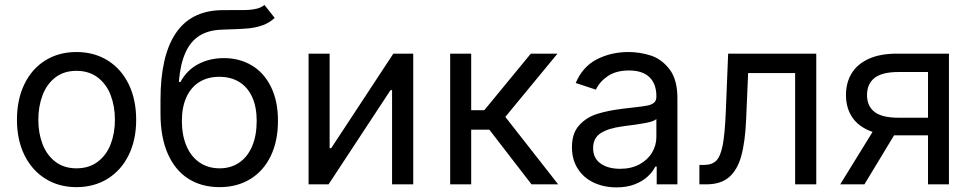

<svg xmlns="http://www.w3.org/2000/svg" viewBox="-20 -770 4061 802"><path d="M50.8 -269.5Q50.8 -354 81.8 -418.2Q112.8 -482.4 169.2 -517.6Q225.6 -552.7 299.3 -552.7Q373 -552.7 429.7 -517.6Q486.3 -482.4 517.6 -418.2Q548.8 -354 548.8 -269.5Q548.8 -186 517.6 -122.3Q486.3 -58.6 429.7 -23.4Q373 11.7 299.3 11.7Q226.1 11.7 169.7 -23.4Q113.3 -58.6 82 -122.3Q50.8 -186 50.8 -269.5ZM460 -269.5Q460 -325.7 442.4 -372.1Q424.8 -418.5 388.4 -446.3Q352.1 -474.1 299.3 -474.1Q247.1 -474.1 211.2 -446.5Q175.3 -418.9 157.7 -372.3Q140.1 -325.7 140.1 -269.5Q140.1 -213.9 157.7 -168Q175.3 -122.1 211.2 -94.5Q247.1 -66.9 299.3 -66.9Q352.1 -66.9 388.4 -94.5Q424.8 -122.1 442.4 -168Q460 -213.9 460 -269.5Z M931.2 -647 905.3 -646Q849.1 -644 811.8 -619.9Q774.4 -595.7 753.7 -548.1Q732.9 -500.5 727.1 -427.7H733.9Q760.3 -477.1 808.1 -502.2Q856 -527.3 915 -527.3Q980 -527.3 1031.2 -497.1Q1082.5 -466.8 1111.8 -407.5Q1141.1 -348.1 1141.1 -265.1Q1141.1 -180.7 1110.8 -118.2Q1080.6 -55.7 1025.4 -22Q970.2 11.7 897 11.7Q822.3 11.7 766.8 -23.4Q711.4 -58.6 680.9 -127.7Q650.4 -196.8 650.4 -295.9V-352.5Q650.4 -535.2 713.1 -629.6Q775.9 -724.1 901.9 -727.5Q922.9 -728 960 -728Q996.1 -727.5 1016.1 -728.5Q1036.1 -729.5 1054 -734.1Q1071.8 -738.8 1084.5 -749.5L1127.4 -695.3Q1106 -674.8 1077.4 -664.6Q1048.8 -654.3 1017.1 -651.4Q985.4 -648.4 931.2 -647ZM1052.2 -265.1Q1052.2 -323.2 1033.4 -364.5Q1014.6 -405.8 979.5 -427.5Q944.3 -449.2 895.5 -449.2Q848.1 -449.2 813 -427.5Q777.8 -405.8 758.8 -364.3Q739.7 -322.8 739.7 -265.1Q739.7 -205.6 758.8 -160.6Q777.8 -115.7 813.5 -91.3Q849.1 -66.9 897.5 -66.9Q944.8 -66.9 980 -91.3Q1015.1 -115.7 1033.7 -160.4Q1052.2 -205.1 1052.2 -265.1Z M1617.7 0V-393.6H1611.3L1352.5 0H1269V-545.9H1356.9V-150.9H1363.3L1623 -545.9H1706.1V0Z M1860.4 -545.9H1948.2V-309.6H2002.9L2197.3 -545.9H2308.6L2090.8 -281.7L2311.5 0H2200.2L2023.9 -228.5H1948.2V0H1860.4Z M2369.1 -155.3Q2369.1 -213.4 2399.2 -246.6Q2429.2 -279.8 2473.6 -293.9Q2518.1 -308.1 2581.5 -315.9L2624 -320.8Q2664.6 -325.2 2683.1 -328.9Q2701.7 -332.5 2711.7 -340.8Q2721.7 -349.1 2721.7 -365.7V-368.7Q2721.7 -419.9 2692.6 -447.8Q2663.6 -475.6 2607.4 -475.6Q2553.2 -475.6 2518.8 -452.1Q2484.4 -428.7 2469.2 -395.5L2384.8 -423.3Q2414.1 -492.2 2473.6 -522.5Q2533.2 -552.7 2605 -552.7Q2652.3 -552.7 2697.8 -538.3Q2743.2 -523.9 2776.4 -481Q2809.6 -438 2809.6 -359.9V0H2723.1V-74.2H2717.3Q2707 -52.7 2685.8 -33Q2664.6 -13.2 2631.6 -0.2Q2598.6 12.7 2555.2 12.7Q2502.9 12.7 2460.4 -7.1Q2418 -26.9 2393.6 -64.9Q2369.1 -103 2369.1 -155.3ZM2721.7 -197.3V-272.9Q2712.9 -263.2 2676.5 -256.3Q2640.1 -249.5 2591.3 -243.7L2577.6 -241.7Q2522 -234.4 2489.7 -214.1Q2457.5 -193.8 2457.5 -150.9Q2457.5 -109.4 2488.5 -87.2Q2519.5 -64.9 2570.3 -64.9Q2616.7 -64.9 2651.1 -83.5Q2685.5 -102.1 2703.6 -132.6Q2721.7 -163.1 2721.7 -197.3Z M2901.4 -81.1H2920.9Q2954.1 -81.1 2971.9 -98.9Q2989.7 -116.7 2998.8 -163.6Q3007.8 -210.4 3011.7 -302.7L3021.5 -545.9H3389.6V0H3301.3V-464.8H3105L3096.7 -272.5Q3092.8 -177.7 3076.4 -118.7Q3060.1 -59.6 3025.1 -29.8Q2990.2 0 2931.2 0H2901.4Z M3856.4 0V-469.2H3733.4Q3665 -469.2 3633.3 -444.6Q3601.6 -419.9 3601.6 -373Q3601.6 -326.7 3633.1 -302.5Q3664.6 -278.3 3732.4 -278.3H3894V-204.6H3726.6Q3656.2 -204.6 3608.6 -225.3Q3561 -246.1 3537.4 -283.9Q3513.7 -321.8 3513.7 -373Q3513.7 -424.8 3537.4 -463.6Q3561 -502.4 3608.6 -524.2Q3656.2 -545.9 3726.6 -545.9H3943.8V0ZM3489.7 0 3642.1 -247.1H3740.2L3590.8 0Z"/></svg>

Font: Inter RS Variable
Style: Regular
Weight: 400
Designer: Rasmus Andersson (customised by Maria Ramos and Noel Pretorius)
Foundry: rsms
Version: Version 3.001;Glyphs 3.2.3 (3260)